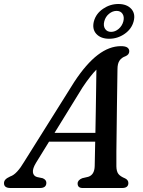

<svg xmlns="http://www.w3.org/2000/svg" viewBox="-47 -941 716 961"><path d="M133.5 -126.5Q115.5 -97 117.8 -78.8Q120 -60.5 138 -55L166.5 -49Q185 -41.5 185 -26Q185 0 153 0H5.5Q-27 0 -27 -24Q-27 -34.5 -20 -42.2Q-13 -50 4.5 -58Q21.5 -63.5 39 -82.5Q56.5 -101.5 73.5 -130.5L325 -531.5Q385 -622.5 442.5 -666.2Q500 -710 558 -710Q581 -710 590.5 -703Q600 -696 600 -684.5Q600 -667.5 581 -659.5Q562 -653 551.5 -638Q541 -623 541 -594.5Q540.5 -563.5 539.8 -513Q539 -462.5 538.2 -403.2Q537.5 -344 536.8 -286Q536 -228 535.5 -181Q535 -134 535.5 -108.5Q536 -83 545.5 -70.5Q555 -58 579.5 -48Q595.5 -40 595.5 -25Q595.5 0 564 0H366.5Q341.5 0 341.5 -22.5Q341.5 -39.5 364.5 -49L394.5 -56Q426 -66 427 -110Q428 -153.5 429.5 -232H198.5ZM366.5 -504 226 -276H430.5Q431.5 -330 432.5 -387.5Q433.5 -445 434.2 -498.5Q435 -552 435.5 -592.5Q422 -579 404.8 -557.2Q387.5 -535.5 366.5 -504ZM499.5 -747Q457.5 -747 435.2 -771.2Q413 -795.5 423 -834.5Q433.5 -873 468.8 -897Q504 -921 545.5 -921Q587.5 -921 609.8 -896.8Q632 -872.5 622 -834.5Q612 -796 576.8 -771.5Q541.5 -747 499.5 -747ZM536.5 -886.5Q516.5 -886.5 498.8 -872Q481 -857.5 475 -834.5Q469 -811.5 479 -796.5Q489 -781.5 509 -781.5Q529.5 -781.5 547 -796.5Q564.5 -811.5 570.5 -834.5Q576 -857 566.2 -871.8Q556.5 -886.5 536.5 -886.5Z"/></svg>

Font: Fraunces 9pt Soft
Style: Italic
Weight: 400
Italic angle: -16°
Version: Version 1.000;[0bf87f6ff]